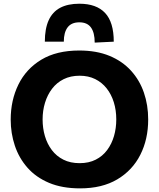

<svg xmlns="http://www.w3.org/2000/svg" viewBox="-20 -999 854 1032"><path d="M410.5 13.5Q314 13.5 243.5 -16.2Q173 -46 127.5 -97.8Q82 -149.5 59.8 -216Q37.5 -282.5 37.5 -356Q37.5 -460 78.8 -544.2Q120 -628.5 201.8 -678Q283.5 -727.5 406 -727.5Q499 -727.5 568.5 -698.8Q638 -670 684.2 -619Q730.5 -568 753.5 -501Q776.5 -434 776.5 -357Q776.5 -250.5 734.2 -167Q692 -83.5 610.5 -35Q529 13.5 410.5 13.5ZM408 -122Q457.5 -122 494.5 -140.8Q531.5 -159.5 556 -192.5Q580.5 -225.5 592.8 -267.8Q605 -310 605 -357Q605 -406.5 591.8 -449.2Q578.5 -492 553.2 -524Q528 -556 491.5 -574Q455 -592 408 -592Q359.5 -592 322.2 -573.5Q285 -555 260 -522.2Q235 -489.5 222 -447Q209 -404.5 209 -357Q209 -309.5 221.5 -267.2Q234 -225 258.8 -192.2Q283.5 -159.5 320.8 -140.8Q358 -122 408 -122ZM489 -770Q489 -823.5 469 -851.2Q449 -879 406.5 -879Q364 -879 343.5 -852Q323 -825 323 -775H221Q221 -844.5 241.5 -889.8Q262 -935 303.2 -957Q344.5 -979 406.5 -979Q498.5 -979 545 -929.2Q591.5 -879.5 591.5 -775Z"/></svg>

Font: Commissioner Thin
Style: Bold
Weight: 700
Version: Version 1.001;gftools[0.9.23]